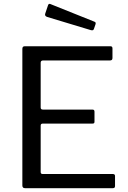

<svg xmlns="http://www.w3.org/2000/svg" viewBox="-20 -984 668 1004"><path d="M96.9 -728.4Q96.9 -742 108.7 -742H558.1Q568.1 -742 568.1 -731.1V-680.4Q568.1 -667.9 555.2 -667.9H205.6Q192.7 -667.9 192.7 -656.1V-421.8Q192.7 -411 204.2 -411H463.2Q474.1 -411 474.1 -400.4V-347.4Q474.1 -342.6 471.9 -340.1Q469.7 -337.7 463.3 -337.7H203.7Q192.7 -337.7 192.7 -327.3V-84.5Q192.7 -74.1 202.6 -74.1H569.6Q581.5 -74.1 581.5 -63.8V-11.1Q581.5 -5.8 578.9 -2.9Q576.3 0 569.8 0H110.9Q96.9 0 96.9 -14.1V-728.4ZM231.5 -957.5Q234.9 -966.1 243.1 -963L474.8 -870.1Q483 -867 479.2 -856.2L471.4 -833.5Q469.6 -827.9 466.2 -826.3Q462.7 -824.8 455.5 -826.3L226.8 -895.4Q212.2 -900.2 216.5 -912.9Z"/></svg>

Font: Libre Franklin Thin
Style: Regular
Weight: 100
Designer: Pablo Impallari, Rodrigo Fuenzalida, Nhung Nguyen
Foundry: Impallari Type
Version: Version 3.000